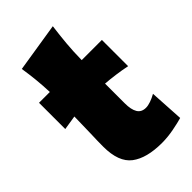

<svg xmlns="http://www.w3.org/2000/svg" viewBox="-250 -903 1005 1005"><g transform="rotate(-45 252.5 -401.0)"><path d="M323.2 17.6Q210 17.6 150.6 -27.3Q91.3 -72.3 91.3 -186Q91.3 -228 93.3 -278.6Q95.2 -329.1 96.2 -404.8L16.1 -392.1V-586.4H96.2Q94.2 -638.2 89.6 -683.1Q85 -728 77.6 -775.4L350.6 -818.8Q342.8 -759.8 337.9 -705.3Q333 -650.9 332 -586.4H481.4V-392.1Q443.8 -399.9 406 -405Q368.2 -410.2 331.5 -413.1V-266.6Q331.5 -220.7 346.2 -196.3Q360.8 -171.9 394 -171.9Q409.7 -171.9 429.9 -179Q450.2 -186 471.2 -197.8L482.4 -7.8Q456.5 0 410.9 8.8Q365.2 17.6 323.2 17.6Z"/></g></svg>

Font: Pinar-FD Black
Style: Regular
Weight: 900
Designer: Amin Abedi
Version: Version 3.000